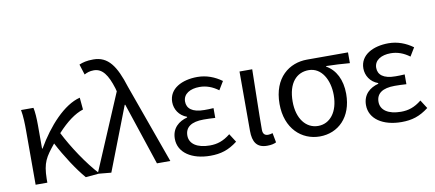

<svg xmlns="http://www.w3.org/2000/svg" viewBox="-72 -1083 3106 1370"><g transform="rotate(-10 1481.0 -398.0)"><path d="M92 0H177V-28C179 -146 204 -182 273 -267C325 -167 396 -58 454 9L555 0C472 -89 383 -225 329 -332C396 -405 458 -451 518 -470L510 -557C393 -528 272 -395 186 -246H182V-416C182 -464 179 -514 172 -543H82C91 -495 92 -438 92 -394Z M639 9 817 -451H821L971 0H1068L862 -574C813 -730 760 -809 652 -809C604 -809 575 -801 549 -790L573 -714C592 -724 612 -732 642 -732C704 -732 741 -679 772 -579L778 -556L542 0Z M1357 13C1432 13 1489 -4 1554 -54L1515 -115C1464 -74 1419 -60 1366 -60C1274 -60 1219 -97 1219 -157C1219 -218 1264 -250 1353 -250C1380 -250 1406 -249 1437 -247V-318C1411 -316 1391 -316 1370 -316C1282 -316 1245 -350 1245 -399C1245 -455 1297 -484 1364 -484C1414 -484 1458 -467 1500 -436L1537 -497C1486 -534 1427 -557 1361 -557C1250 -557 1154 -509 1154 -411C1154 -360 1184 -310 1240 -290V-285C1179 -269 1127 -228 1127 -150C1127 -49 1223 13 1357 13Z M1768 13C1799 13 1818 8 1834 0L1821 -69C1809 -65 1798 -63 1788 -63C1765 -63 1750 -75 1750 -106C1750 -237 1755 -396 1757 -543H1665V-113C1665 -32 1693 13 1768 13Z M2150 13C2283 13 2387 -85 2387 -254C2387 -357 2347 -432 2280 -470V-474C2340 -473 2390 -470 2451 -465V-543H2154C2026 -543 1906 -456 1906 -265C1906 -86 2019 13 2150 13ZM2151 -63C2064 -63 2001 -141 2001 -265C2001 -402 2066 -467 2152 -467C2246 -467 2298 -370 2298 -261C2298 -139 2237 -63 2151 -63Z M2742 13C2817 13 2874 -4 2939 -54L2900 -115C2849 -74 2804 -60 2751 -60C2659 -60 2604 -97 2604 -157C2604 -218 2649 -250 2738 -250C2765 -250 2791 -249 2822 -247V-318C2796 -316 2776 -316 2755 -316C2667 -316 2630 -350 2630 -399C2630 -455 2682 -484 2749 -484C2799 -484 2843 -467 2885 -436L2922 -497C2871 -534 2812 -557 2746 -557C2635 -557 2539 -509 2539 -411C2539 -360 2569 -310 2625 -290V-285C2564 -269 2512 -228 2512 -150C2512 -49 2608 13 2742 13Z"/></g></svg>

Font: Noto Sans JP
Style: Regular
Weight: 400
Designer: Ryoko NISHIZUKA  (kana, bopomofo & ideographs); Paul D. Hunt (Latin, Greek & Cyrillic); Sandoll Communications , Soo-you
Foundry: Adobe
Version: Version 2.002;hotconv 1.0.116;makeotfexe 2.5.65601